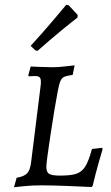

<svg xmlns="http://www.w3.org/2000/svg" viewBox="-20 -780 466 808"><path d="M39 8 50 -32Q81 -37 94 -50.5Q107 -64 111 -98L151 -419Q152 -425 152 -436Q152 -450 146.5 -455Q141 -460 127 -460L101 -459L99 -463L109 -500Q114 -500 146.5 -498.5Q179 -497 202 -497Q223 -497 253.5 -500.5Q284 -504 294 -505L286 -465Q260 -461 250 -456.5Q240 -452 234.5 -439.5Q229 -427 223 -396Q210 -328 192.5 -212.5Q175 -97 175 -78Q175 -56 186.5 -48.5Q198 -41 233 -41Q279 -41 302 -49Q325 -57 339 -79.5Q353 -102 367 -153L410 -158Q410 -155 412 -153Q408 -140 395 -94.5Q382 -49 370 2L365 7Q343 6 272.5 3Q202 0 153 0Q114 0 81 3.5Q48 7 39 8ZM138 -566 129 -568 109 -587Q154 -636 200 -690Q246 -744 259 -760L269 -758L307 -717L306 -706Q291 -695 241 -654Q191 -613 138 -566Z"/></svg>

Font: Alegreya SC
Style: Italic
Weight: 400
Italic angle: -7°
Designer: Juan Pablo del Peral
Foundry: Huerta Tipografica
Version: Version 2.007; ttfautohint (v1.6)